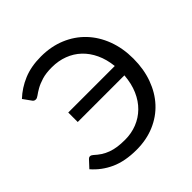

<svg xmlns="http://www.w3.org/2000/svg" viewBox="-188 -884 1052 1052"><g transform="rotate(-45 338.0 -358.0)"><path d="M39.5 -633.5Q84 -675.5 142.5 -700Q201 -724.5 277.5 -724.5Q355.5 -724.5 420 -697.8Q484.5 -671 530.8 -622.5Q577 -574 602.5 -506.5Q628 -439 628 -358Q628 -277 603.5 -209.5Q579 -142 534.5 -93.8Q490 -45.5 427 -18.8Q364 8 287 8Q198 8 135.2 -20.5Q72.5 -49 28.5 -100L67 -141.5Q73 -148 81 -148Q89.5 -148 98 -140.5Q116.5 -123.5 135.2 -111.2Q154 -99 175.8 -91Q197.5 -83 223 -79.2Q248.5 -75.5 281 -75.5Q330.5 -75.5 373.5 -92.5Q416.5 -109.5 449.5 -141.8Q482.5 -174 503 -221Q523.5 -268 528 -328H166.5V-401.5H527Q521 -458 500.2 -502.2Q479.5 -546.5 447 -577.2Q414.5 -608 371.5 -624.2Q328.5 -640.5 278 -640.5Q232 -640.5 200.5 -630.8Q169 -621 148 -609Q127 -597 114 -587.2Q101 -577.5 92 -577.5Q84 -577.5 79.2 -580.8Q74.5 -584 71.5 -589Z"/></g></svg>

Font: Lato 2
Style: Regular
Weight: 400
Designer: Lukasz Dziedzic with Adam Twardoch and Botio Nikoltchev
Foundry: tyPoland Lukasz Dziedzic
Version: Version 2.015; 2015-08-06; http://www.latofonts.com/